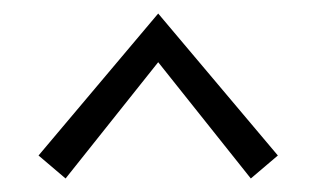

<svg xmlns="http://www.w3.org/2000/svg" viewBox="-20 -685 468 284"><path d="M37 -455 214 -665 391 -455 351 -421 214 -593 77 -421Z"/></svg>

Font: Ysabeau Infant Semilight
Style: Regular
Weight: 300
Designer: Christian Thalmann (Catharsis Fonts)
Version: Version 0.003